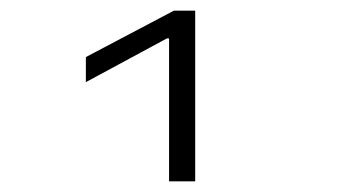

<svg xmlns="http://www.w3.org/2000/svg" viewBox="-20 -750 640 360"><path d="M297 -410V-678H293L141 -596V-643L306 -730H346V-410Z"/></svg>

Font: M PLUS Code Latin Expanded Light
Style: Regular
Weight: 300
Width: 7
Designer: Coji Morishita
Foundry: UNDERFOREST DESIGN
Version: Version 1.002; ttfautohint (v1.8.3)